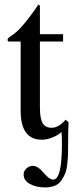

<svg xmlns="http://www.w3.org/2000/svg" viewBox="-20 -599 330 837"><path d="M266 -77 279 -66Q277 -37 277 23Q277 55 276.5 73Q276 91 273 117.5Q270 144 263.5 159Q257 174 246.5 189Q236 204 218 211Q200 218 176 218Q138 218 110.5 203Q83 188 83 162Q83 146 95.5 135Q108 124 123 124Q145 124 170 154Q195 184 212 184Q250 184 250 29Q250 12 249.5 0.5Q249 -11 248.5 -16.5Q248 -22 248 -24Q246 -21 235.5 -13.5Q225 -6 204 2Q183 10 162 10Q70 10 70 -117V-418H17Q13 -420 13 -425Q13 -431 19 -435.5Q25 -440 36.5 -448Q48 -456 57 -465Q78 -485 100 -513.5Q122 -542 134.5 -560.5Q147 -579 148 -579Q154 -579 154 -566V-450H255V-418H154V-132Q154 -115 155 -104Q156 -93 160 -76.5Q164 -60 175.5 -51Q187 -42 205 -42Q236 -42 266 -77Z"/></svg>

Font: STIX
Style: Regular
Weight: 400
Designer: MicroPress Inc., with final additions and corrections provided by Coen Hoffman, Elsevier (retired)
Version: Version 1.1.1